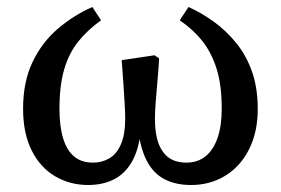

<svg xmlns="http://www.w3.org/2000/svg" viewBox="-20 -516 803 549"><path d="M232 13Q180 13 137.5 -12Q95 -37 70.5 -86Q46 -135 46 -205Q46 -282 73 -338.5Q100 -395 145 -433.5Q190 -472 244 -496L269 -458Q231 -431 204 -397.5Q177 -364 163.5 -317.5Q150 -271 150 -205Q150 -155 160.5 -120.5Q171 -86 192 -68.5Q213 -51 246 -51Q272 -51 293 -63.5Q314 -76 326 -104Q338 -132 338 -177Q338 -194 336.5 -218.5Q335 -243 333 -274.5Q331 -306 328 -344L422 -358L435 -349Q433 -314 430 -281.5Q427 -249 425 -221.5Q423 -194 423 -176Q423 -133 433.5 -105.5Q444 -78 463.5 -64.5Q483 -51 513 -51Q545 -51 567.5 -69Q590 -87 602 -121.5Q614 -156 614 -204Q614 -274 599 -320.5Q584 -367 558 -399.5Q532 -432 494 -458L519 -496Q557 -479 592 -453.5Q627 -428 655.5 -393Q684 -358 700.5 -311.5Q717 -265 717 -204Q717 -155 703 -115Q689 -75 663.5 -46.5Q638 -18 603 -2.5Q568 13 526 13Q484 13 452.5 -2.5Q421 -18 402 -52Q383 -86 376 -138H382Q376 -85 356 -51.5Q336 -18 304.5 -2.5Q273 13 232 13Z"/></svg>

Font: Source Serif 4 18pt Medium
Style: Regular
Weight: 500
Designer: Frank Grießhammer
Foundry: Adobe Systems Incorporated
Version: Version 4.004;hotconv 1.0.116;makeotfexe 2.5.65601